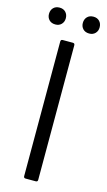

<svg xmlns="http://www.w3.org/2000/svg" viewBox="-130 -893 522 937"><g transform="rotate(15 131.0 -424.5)"><path d="M104 0Q94 0 94 -10V-690Q94 -700 104 -700H155Q165 -700 165 -690V-10Q165 0 155 0ZM220 -764Q200 -764 188.5 -776Q177 -788 177 -806Q177 -825 188.5 -837Q200 -849 220 -849Q239 -849 250.5 -837Q262 -825 262 -806Q262 -788 250.5 -776Q239 -764 220 -764ZM49 -764Q29 -764 17.5 -776Q6 -788 6 -806Q6 -825 17.5 -837Q29 -849 49 -849Q68 -849 79.5 -837Q91 -825 91 -806Q91 -788 79.5 -776Q68 -764 49 -764Z"/></g></svg>

Font: LinhAnh
Style: Regular
Weight: 400
Designer: Jeremy Tribby
Foundry: Tribby Type
Version: Version 1.408